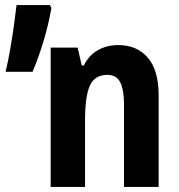

<svg xmlns="http://www.w3.org/2000/svg" viewBox="-20 -734 704 754"><path d="M444 -557Q518 -557 560.5 -507.5Q603 -458 603 -360V0H467V-323Q467 -380 452.5 -410Q438 -440 402 -440Q352 -440 333 -398Q314 -356 314 -261V0H179V-547H285L301 -477H309Q329 -517 364.5 -537Q400 -557 444 -557ZM182 -703Q170 -635 150.5 -571Q131 -507 108 -452H2Q11 -489 19.5 -537.5Q28 -586 34.5 -633Q41 -680 45 -714H176Z"/></svg>

Font: Noto Sans Condensed
Style: Bold
Weight: 700
Width: 3
Designer: Monotype Design Team
Foundry: Monotype Imaging Inc.
Version: Version 2.013; ttfautohint (v1.8.4.7-5d5b)